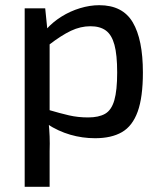

<svg xmlns="http://www.w3.org/2000/svg" viewBox="-20 -520 624 739"><path d="M362 -500Q452 -500 491 -434Q530 -368 530 -241Q530 -146 510 -90.5Q490 -35 449.5 -11.5Q409 12 346 12Q297 12 250.5 -1.5Q204 -15 161 -43L167 -97Q211 -84 245.5 -76Q280 -68 319 -68Q360 -68 384.5 -82Q409 -96 420 -134Q431 -172 431 -241Q431 -309 420.5 -347.5Q410 -386 387.5 -402.5Q365 -419 328 -419Q290 -419 253 -401.5Q216 -384 168 -347L158 -407Q183 -435 216.5 -456Q250 -477 288 -488.5Q326 -500 362 -500ZM154 -488 164 -389 171 -376V-62L167 -50Q170 -22 171 5Q172 32 171 62V199H75V-488Z"/></svg>

Font: Exo 2 Medium
Style: Regular
Weight: 500
Designer: Natanael Gama
Foundry: Natanael Gama
Version: Version 2.010